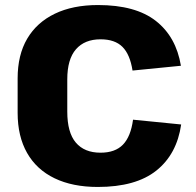

<svg xmlns="http://www.w3.org/2000/svg" viewBox="-20 -731 776 762"><path d="M368 11Q268 11 196.5 -23.5Q125 -58 87.5 -124Q50 -190 50 -283V-420Q50 -513 88 -577.5Q126 -642 197.5 -676.5Q269 -711 369 -711Q518 -711 598.5 -648Q679 -585 698 -470L506 -451Q496 -515 466 -545Q436 -575 379 -575Q316 -575 281.5 -535.5Q247 -496 247 -416V-288Q247 -205 281 -165Q315 -125 379 -125Q437 -125 468 -157Q499 -189 508 -256L699 -237Q682 -119 600.5 -54Q519 11 368 11Z"/></svg>

Font: Pathway Extreme 8pt Thin 12pt ExtraBold
Style: Regular
Weight: 800
Version: Version 1.001;gftools[0.9.26]